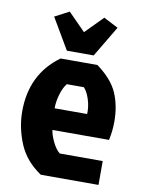

<svg xmlns="http://www.w3.org/2000/svg" viewBox="-82 -775 618 832"><g transform="rotate(10 227.0 -359.0)"><path d="M274 -406H199Q184 -388 174.5 -356Q165 -324 165 -294H308Q310 -324 300 -356.5Q290 -389 274 -406ZM410 -105V0H156Q86 -47 57.5 -116.5Q29 -186 29 -257Q29 -421 153 -511H315Q382 -462 406 -407Q430 -352 430 -281Q430 -241 421 -200H172Q175 -177 189.5 -147.5Q204 -118 221 -105ZM292 -549H174L94 -685L157 -718L233 -641L309 -718L373 -685Z"/></g></svg>

Font: Jockey One
Style: Regular
Weight: 400
Designer: TypeTogether
Foundry: TypeTogether
Version: Version 1.002